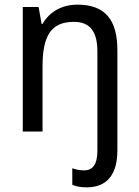

<svg xmlns="http://www.w3.org/2000/svg" viewBox="-20 -566 599 826"><path d="M353 240C444 240 485 180 485 81V-350C485 -481 432 -546 313 -546C250 -546 194 -518 163 -463H159L146 -536H78V0H163V-279C163 -410 198 -472 298 -472C367 -472 399 -430 399 -345V83C399 145 376 167 342 167C322 167 307 163 291 158V229C307 236 327 240 353 240Z"/></svg>

Font: Noto Sans Bengali UI SemiCondensed
Style: Regular
Weight: 400
Width: 4
Designer: Jelle Bosma - Monotype Design Team
Foundry: Monotype Imaging Inc.
Version: Version 2.003